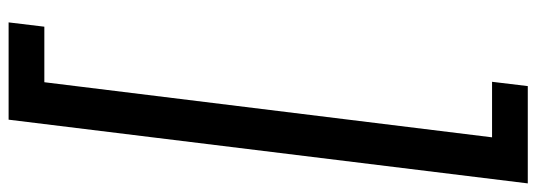

<svg xmlns="http://www.w3.org/2000/svg" viewBox="-420 -473 1246 446"><g transform="rotate(90 203.0 -250.0)"><path d="M32 353 42 270H171L299 -770H170L180 -853H406L258 353Z"/></g></svg>

Font: Orkney Medium
Style: MediumItalic
Weight: 500
Designer: Samuel Oakes and Alfredo Marco Pradil
Foundry: Alfredo Marco Pradil
Version: 1.0; ttfautohint (v1.5)